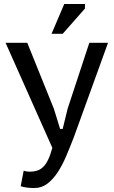

<svg xmlns="http://www.w3.org/2000/svg" viewBox="-20 -740 571 965"><path d="M251 -193 282 -92H295L320 -194L429 -525H523L351 -50Q332 -1 312.5 45Q293 91 269.5 126.5Q246 162 217.5 183.5Q189 205 152 205Q112 205 84 196L99 118Q114 123 129 123Q149 123 165.5 118Q182 113 196 100Q210 87 221.5 63.5Q233 40 243 3L8 -525H117ZM303 -720H407V-697L295 -570H239Z"/></svg>

Font: PT Sans Caption
Style: Regular
Weight: 400
Designer: A.Korolkova, O.Umpeleva, V.Yefimov
Foundry: ParaType Ltd
Version: Version 2.004W OFL